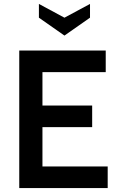

<svg xmlns="http://www.w3.org/2000/svg" viewBox="-20 -957 603 977"><path d="M78 -700H518V-590H196V-420H449V-310H196V-110H528V0H78ZM308 -867 438 -937V-867L308 -776L178 -867V-937Z"/></svg>

Font: Cabin SemiBold
Style: Regular
Weight: 600
Designer: Pablo Impallari
Foundry: Pablo Impallari. http://www.impallari.com Igino Marini. http://www.ikern.com
Version: Version 2.200